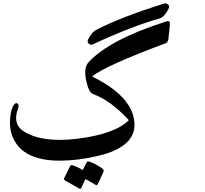

<svg xmlns="http://www.w3.org/2000/svg" viewBox="-20 -896 1243 1167"><path d="M506.3 91.3Q510.7 83 522.5 86.4Q565.9 101.1 603 129.4Q612.8 137.7 609.4 147.5L574.7 223.1Q568.8 233.4 557.9 225.8Q546.9 218.3 499 191.9L474.6 245.6Q468.8 255.9 457 247.8Q445.3 239.7 377 202.6Q365.7 196.3 370.6 186L406.2 113.8Q410.6 105.5 422.4 108.9Q454.6 119.6 482.9 137.7ZM763.2 -165.5Q652.3 -286.1 544.9 -324.7Q519 -334 503.4 -408.2Q487.3 -484.4 518.6 -518.1Q646 -655.8 990.7 -765.6Q1015.1 -773.4 1012.7 -748.5L1003.9 -660.6Q1002 -638.7 985.8 -632.8Q622.6 -497.6 539.6 -431.2Q768.6 -318.8 794.4 -172.4Q823.7 -6.8 576.7 51.3Q454.1 80.1 347.7 80.6Q96.2 82 47.9 -90.3Q37.1 -129.9 42 -180.2Q46.9 -230.5 60.3 -252.7Q73.7 -274.9 85.9 -267.3Q98.1 -259.8 88.9 -234.4Q55.2 -141.6 123.5 -98.1Q236.3 -26.4 449.7 -52.7Q678.7 -81.1 763.2 -165.5ZM545.4 -627Q533.7 -621.6 524.4 -627Q505.9 -637.7 516.6 -658.2Q538.6 -700.7 563 -713.4Q718.3 -793.9 980 -875Q989.3 -878.4 1002.4 -867.2Q1015.6 -856 996.1 -827.6Q990.7 -819.8 989.7 -817.9Q970.7 -790 951.2 -784.2Q780.8 -736.3 545.4 -627Z"/></svg>

Font: Amiri
Style: Bold Slanted
Weight: 700
Italic angle: 9°
Designer: Khaled Hosny
Version: Version 000.107